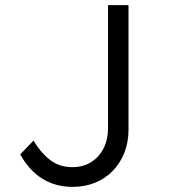

<svg xmlns="http://www.w3.org/2000/svg" viewBox="-20 -720 672 750"><path d="M59 -117 111 -171Q129 -141 147.5 -121Q166 -101 184.5 -89Q203 -77 222.5 -72Q242 -67 263 -67Q304 -67 335.5 -86.5Q367 -106 384.5 -140.5Q402 -175 402 -219V-626V-700H482V-626V-213Q482 -165 466 -124Q450 -83 421 -53Q392 -23 352 -6.5Q312 10 263 10Q229 10 199 1.5Q169 -7 143 -23.5Q117 -40 96 -64Q75 -88 59 -117Z"/></svg>

Font: Mach Light
Style: Regular
Weight: 300
Version: Version 1.002